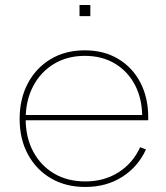

<svg xmlns="http://www.w3.org/2000/svg" viewBox="-20 -735 660 763"><path d="M319 8Q241 8 182.2 -26.5Q123.5 -61 90.8 -121.8Q58 -182.5 58 -262Q58 -342 90.5 -403.5Q123 -465 181.2 -500Q239.5 -535 317 -535Q393 -535 449.8 -501Q506.5 -467 537.8 -407Q569 -347 569 -269Q569 -265.5 569 -262.5Q569 -259.5 569 -257H545Q545 -260 545 -263.8Q545 -267.5 545 -271Q545 -342 516.8 -396.5Q488.5 -451 437.2 -482Q386 -513 317 -513Q247 -513 194 -480.8Q141 -448.5 111.5 -392Q82 -335.5 82 -262Q82 -189 111.8 -133Q141.5 -77 194.8 -45.5Q248 -14 319 -14Q394 -14 451 -50.2Q508 -86.5 537 -150L560 -141Q528.5 -72 465.5 -32Q402.5 8 319 8ZM73 -257V-278H561L567 -257ZM296 -715H339V-671H296Z"/></svg>

Font: Hepta Slab ExtraLight ExtraLight
Style: Regular
Weight: 250
Version: Version 1.102